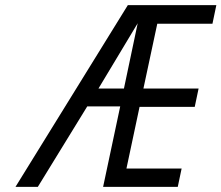

<svg xmlns="http://www.w3.org/2000/svg" viewBox="-20 -731 866 751"><path d="M450.2 -314.9H321.3L127.9 0H40.5L480 -710.9H826.2L811 -638.2H595.2L541 -384.8H756.8L741.7 -313H525.9L474.6 -71.8H690.4L675.3 0H383.3ZM464.8 -384.8 518.6 -640.1 365.2 -384.8Z"/></svg>

Font: Tuffy
Style: Italic
Weight: 400
Italic angle: -12°
Designer: Thatcher Ulrich, Karoly Barta and Michael Everson
Version: Version 001.271